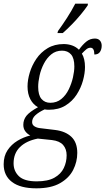

<svg xmlns="http://www.w3.org/2000/svg" viewBox="-61 -786 574 1046"><path d="M137 240Q50 240 4.5 205.5Q-41 171 -41 109Q-41 64 -20 32.5Q1 1 34 -19Q67 -39 104 -48Q88 -56 77 -70.5Q66 -85 66 -106Q66 -133 82.5 -154.5Q99 -176 146 -202Q120 -216 104.5 -245Q89 -274 89 -315Q89 -350 101 -390Q113 -430 137 -465.5Q161 -501 198.5 -523.5Q236 -546 286 -546Q310 -546 331.5 -538.5Q353 -531 369 -515Q389 -543 409.5 -559.5Q430 -576 456 -576Q474 -576 483.5 -565Q493 -554 493 -537Q493 -517 483.5 -503Q474 -489 453 -489Q453 -526 432 -526Q420 -526 409.5 -517.5Q399 -509 385 -494Q402 -466 402 -421Q402 -387 391 -347Q380 -307 356.5 -270.5Q333 -234 295.5 -211Q258 -188 205 -188Q193 -188 182 -190Q150 -175 132 -158.5Q114 -142 114 -121Q114 -106 126.5 -98Q139 -90 156 -88L239 -78Q296 -71 328 -40.5Q360 -10 360 47Q360 96 337.5 140Q315 184 266 212Q217 240 137 240ZM213 -226Q248 -226 273 -246.5Q298 -267 313.5 -299Q329 -331 336.5 -364.5Q344 -398 344 -424Q344 -469 326 -489.5Q308 -510 277 -510Q243 -510 218.5 -490Q194 -470 178 -439Q162 -408 154.5 -374Q147 -340 147 -313Q147 -268 165 -247Q183 -226 213 -226ZM139 202Q200 202 235.5 182Q271 162 286.5 129.5Q302 97 302 60Q302 26 283 4Q264 -18 222 -23L145 -31Q83 -19 48 15Q13 49 13 104Q13 146 42 174Q71 202 139 202ZM252 -606 255 -617Q277 -647 303 -687Q329 -727 349 -766H418L417 -757Q403 -736 380 -708Q357 -680 330.5 -653Q304 -626 281 -606Z"/></svg>

Font: Noto Serif Condensed Light
Style: Italic
Weight: 300
Width: 3
Italic angle: -12°
Designer: Monotype Design Team
Foundry: Monotype Imaging Inc.
Version: Version 2.014; ttfautohint (v1.8.4.7-5d5b)